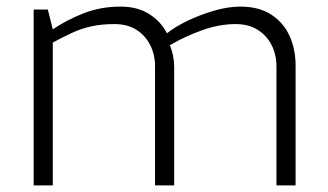

<svg xmlns="http://www.w3.org/2000/svg" viewBox="-20 -562 994 582"><path d="M82 0V-533H125L140 -473Q181 -501 233 -521.5Q285 -542 346 -542Q396 -542 432 -519.5Q468 -497 486 -461Q511 -481 548.5 -499Q586 -517 628.5 -529.5Q671 -542 709 -542Q765 -542 802.5 -517.5Q840 -493 858 -452.5Q876 -412 876 -364V0H818V-360Q818 -397 803 -426Q788 -455 760.5 -472Q733 -489 694 -489Q645 -489 593 -470.5Q541 -452 495 -425Q501 -410 504.5 -393.5Q508 -377 508 -360V0H450V-360Q450 -397 435 -426Q420 -455 393 -472Q366 -489 327 -489Q289 -489 258.5 -482.5Q228 -476 199.5 -463Q171 -450 140 -433V0Z"/></svg>

Font: Exo Thin Light
Style: Regular
Weight: 300
Version: Version 2.000